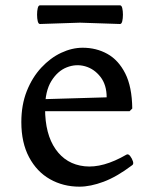

<svg xmlns="http://www.w3.org/2000/svg" viewBox="-20 -690 572 720"><path d="M60 -232Q60 -297 80.5 -348.5Q101 -400 135 -436.5Q169 -473 209.5 -492Q250 -511 290 -511Q341 -511 382.5 -488Q424 -465 449.5 -415Q475 -365 476 -283L466 -273H143L140 -318L380 -325Q380 -372 356.5 -402Q333 -432 299 -441.5Q265 -451 230.5 -437.5Q196 -424 172.5 -386Q149 -348 149 -283Q149 -187 188.5 -130.5Q228 -74 297 -66.5Q366 -59 454 -110Q461 -114 468 -105Q475 -96 478.5 -85Q482 -74 475 -70Q418 -27 368.5 -8.5Q319 10 278 10Q217 10 167.5 -18Q118 -46 89 -100.5Q60 -155 60 -232ZM430 -600 280 -605 130 -600Q124 -600 121.5 -610.5Q119 -621 119 -635Q119 -649 121.5 -659.5Q124 -670 130 -670H430Q436 -670 438.5 -659.5Q441 -649 441 -635Q441 -621 438.5 -610.5Q436 -600 430 -600Z"/></svg>

Font: Anvers
Style: Regular
Weight: 400
Designer: Ishtar van Looy
Version: Version 1.000